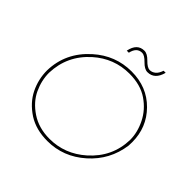

<svg xmlns="http://www.w3.org/2000/svg" viewBox="-212 -1051 1247 1247"><g transform="rotate(45 411.5 -427.5)"><path d="M538 -773Q510.5 -773 479 -805.5Q447.5 -838 425.5 -838Q376.5 -838 363.5 -777H344.5Q360.5 -858 426.5 -858Q453.5 -858 485 -825.5Q516.5 -793 539 -793Q559.5 -793 577.5 -807.2Q595.5 -821.5 606 -854H625Q604 -773 538 -773ZM394.5 3Q290.5 3 217 -44Q140 -94.5 104.5 -167Q69 -239.5 69 -320.5Q73 -487.5 202.5 -603Q315.5 -704 462.5 -704Q605 -704 697.5 -610.2Q790 -516.5 790 -381.5L789 -349.5Q768 -198.5 654.5 -97.8Q541 3 394.5 3ZM394.5 -17Q534.5 -17 643 -113Q766 -222.5 770 -382.5Q770 -451.5 735.5 -521.2Q701 -591 633 -637.5Q565 -684 462.5 -684Q322.5 -684 215.5 -589Q94 -480.5 89 -318.5Q89 -248.5 120.5 -180.8Q152 -113 223.8 -65Q295.5 -17 394.5 -17Z"/></g></svg>

Font: Argentum Sans Thin
Style: Italic
Weight: 100
Italic angle: -11°
Designer: Julieta Ulanovsky (font), Cristiano Sobral (main changes and remaster)
Foundry: Julieta Ulanovsky (font), Cristiano Sobral (main changes and remaster)
Version: Version 2.007;June 15, 2022;FontCreator 14.0.0.2814 64-bit; 